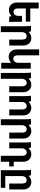

<svg xmlns="http://www.w3.org/2000/svg" viewBox="1786 -2536 951 4562"><g transform="rotate(90 2261.0 -255.5)"><path d="M506.8 0H376Q367.2 -28.3 362.8 -57.1Q301.3 7.8 216.8 7.8Q137.2 7.8 88.6 -45.4Q40 -98.6 40 -187V-700.2H181.2V-500H493.2V-394H181.2V-206.1Q181.2 -156.2 202.1 -129.2Q223.1 -102.1 261.2 -102.1Q305.7 -102.1 331.8 -134.3Q357.9 -166.5 357.9 -225.1V-304.2H498V-155.8Q498 -54.2 506.8 0Z M594.7 -516.1H725.6Q734.4 -487.3 738.8 -459Q800.3 -523.9 884.8 -523.9Q964.4 -523.9 1013.2 -470.7Q1062 -417.5 1062 -329.1V0H920.9V-310.1Q920.9 -359.9 899.9 -387Q878.9 -414.1 840.8 -414.1Q796.4 -414.1 770 -381.6Q743.7 -349.1 743.7 -291V200.2H604V-359.9Q604 -459 594.7 -516.1Z M1612.8 -511.2V190.9H1472.7V-46.9Q1411.1 13.2 1331.5 13.2Q1252 13.2 1203.4 -40.3Q1154.8 -93.8 1154.8 -182.1V-710.9H1295.4V-201.2Q1295.4 -151.4 1316.4 -124.3Q1337.4 -97.2 1375.5 -97.2Q1419.9 -97.2 1446.3 -129.6Q1472.7 -162.1 1472.7 -220.2V-511.2Z M1704.1 -516.1H1835Q1843.8 -487.3 1848.1 -459Q1909.7 -523.9 1994.1 -523.9Q2073.7 -523.9 2122.6 -470.7Q2171.4 -417.5 2171.4 -329.1V0H2030.3V-310.1Q2030.3 -359.9 2009.3 -387Q1988.3 -414.1 1950.2 -414.1Q1905.8 -414.1 1879.4 -381.6Q1853 -349.1 1853 -291V200.2H1713.4V-359.9Q1713.4 -459 1704.1 -516.1Z M2254.9 -516.1H2385.7Q2394.5 -487.3 2398.9 -459Q2460.4 -523.9 2544.9 -523.9Q2624.5 -523.9 2673.3 -470.7Q2722.2 -417.5 2722.2 -329.1V0H2581.1V-310.1Q2581.1 -359.9 2560.1 -387Q2539.1 -414.1 2501 -414.1Q2456.5 -414.1 2430.2 -381.6Q2403.8 -349.1 2403.8 -291V0H2264.2V-359.9Q2264.2 -459 2254.9 -516.1Z M2805.7 -516.1H2936.5Q2945.3 -487.3 2949.7 -459Q3011.2 -523.9 3095.7 -523.9Q3175.3 -523.9 3224.1 -470.7Q3272.9 -417.5 3272.9 -329.1V0H3131.8V-310.1Q3131.8 -359.9 3110.8 -387Q3089.8 -414.1 3051.8 -414.1Q3007.3 -414.1 2981 -381.6Q2954.6 -349.1 2954.6 -291V200.2H2814.9V-359.9Q2814.9 -459 2805.7 -516.1Z M3356.4 -516.1H3487.3Q3496.1 -487.3 3500.5 -459Q3562 -523.9 3646.5 -523.9Q3726.1 -523.9 3774.9 -470.7Q3823.7 -417.5 3823.7 -329.1V-106H3936.5V0H3823.7V200.2H3682.6V-310.1Q3682.6 -359.9 3661.6 -387Q3640.6 -414.1 3602.5 -414.1Q3558.1 -414.1 3531.7 -381.6Q3505.4 -349.1 3505.4 -291V0H3365.7V-359.9Q3365.7 -459 3356.4 -516.1Z M4024.4 200.2V-359.9Q4024.4 -459 4015.1 -516.1H4146Q4154.8 -487.3 4159.2 -459Q4220.7 -523.9 4305.2 -523.9Q4384.8 -523.9 4433.6 -470.7Q4482.4 -417.5 4482.4 -329.1V0H4341.3V-310.1Q4341.3 -359.9 4320.3 -387Q4299.3 -414.1 4261.2 -414.1Q4216.8 -414.1 4190.4 -381.6Q4164.1 -349.1 4164.1 -291V94.2H4443.4V200.2Z"/></g></svg>

Font: LT Superior
Style: Bold
Weight: 400
Designer: Daniel Lyons
Foundry: LyonsType
Version: Version 1.000